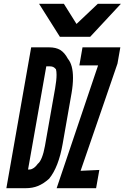

<svg xmlns="http://www.w3.org/2000/svg" viewBox="-20 -984 656 1010"><path d="M144 -735H237.5Q274.5 -735 297.2 -721Q320 -707 337 -675Q364 -643 364 -574Q364 -538 356.5 -494.5L309.5 -226.5Q288 -104.5 238.5 -44Q209.5 -18 180.5 -6Q151.5 6 114.5 6H13.5ZM179 -122.5Q190.5 -131 200.2 -155.5Q210 -180 216.5 -216.5L270 -519.5Q277.5 -562.5 277.5 -590Q277.5 -608.5 274.5 -619.5Q267 -628.5 259.8 -631.8Q252.5 -635 242.5 -635H223.5L127.5 -92L138 -92.5Q148 -93.5 158.8 -101.2Q169.5 -109 179 -122.5ZM496 -640H397.5L414 -735H613L598 -649.5Q597.5 -646.5 530 -451.5Q427 -154 404 -85.5L502.5 -90L485.5 6H278ZM185.5 -964H316L382.5 -858L494.5 -964H616L454.5 -790.5H295Z"/></svg>

Font: JuliaMono
Style: Bold Italic
Weight: 700
Italic angle: -9°
Monospace: yes
Designer: cormullion
Foundry: corm
Version: Version 0.057; ttfautohint (v1.8.4)